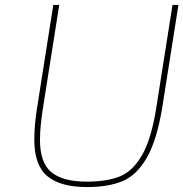

<svg xmlns="http://www.w3.org/2000/svg" viewBox="-20 -752 743 778"><path d="M119 -186Q119 -248 131 -320L196 -732H220L155 -320Q142 -240 142 -185Q142 -92 188.5 -54Q235 -16 331 -16Q414 -16 466.5 -37.5Q519 -59 556.5 -125Q594 -191 614 -320L679 -732H703L638 -320Q616 -184 575 -113Q534 -42 476.5 -18Q419 6 333 6Q225 6 172 -38Q119 -82 119 -186Z"/></svg>

Font: Exo Thin
Style: Italic
Weight: 250
Italic angle: -9°
Designer: Natanael Gama
Foundry: Natanael Gama
Version: Version 1.500; ttfautohint (v1.6)